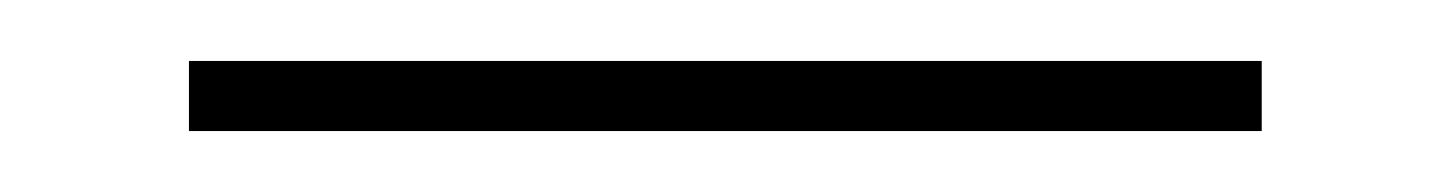

<svg xmlns="http://www.w3.org/2000/svg" viewBox="-20 -6 476 63"><path d="M42 14V37H394V14Z"/></svg>

Font: Sprat Light
Style: Regular
Weight: 300
Designer: Ethan Nakache
Foundry: Collletttivo
Version: Version 2.000;Glyphs 3.2 (3217)